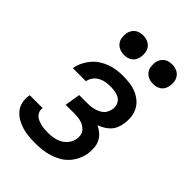

<svg xmlns="http://www.w3.org/2000/svg" viewBox="-218 -833 937 937"><g transform="rotate(45 250.0 -364.5)"><path d="M204 8Q181 8 158 6Q135 4 113 -2.5Q91 -9 72 -20Q53 -31 39 -47.5Q25 -64 19.5 -86.5Q14 -109 18 -132L19 -139H109L108 -136Q106 -124 110.5 -113Q115 -102 123 -95Q131 -88 142 -83.5Q153 -79 164 -76.5Q175 -74 187 -73Q199 -72 212 -72Q230 -72 249.5 -75.5Q269 -79 286.5 -88.5Q304 -98 316.5 -115Q329 -132 332 -151Q334 -164 332 -176.5Q330 -189 322.5 -198.5Q315 -208 304.5 -214.5Q294 -221 282 -224.5Q270 -228 257.5 -229Q245 -230 232 -230H176L189 -310H245Q256 -310 267 -311Q278 -312 289.5 -315Q301 -318 312 -323Q323 -328 332 -336Q341 -344 346 -355Q351 -366 353 -377Q356 -394 350 -409.5Q344 -425 331 -433.5Q318 -442 301.5 -445Q285 -448 268 -448Q252 -448 236 -445.5Q220 -443 204.5 -435Q189 -427 178.5 -413Q168 -399 165 -383V-381H75V-384Q79 -406 89 -426.5Q99 -447 114 -464.5Q129 -482 148.5 -494.5Q168 -507 189 -514.5Q210 -522 231.5 -525Q253 -528 275 -528Q298 -528 321.5 -525Q345 -522 365.5 -513.5Q386 -505 403.5 -490.5Q421 -476 431 -456.5Q441 -437 443.5 -413.5Q446 -390 442 -367Q440 -351 433.5 -335Q427 -319 415 -306Q403 -293 387.5 -284Q372 -275 356 -269Q374 -261 389 -248Q404 -235 412.5 -217.5Q421 -200 422.5 -179.5Q424 -159 421 -138Q417 -115 406.5 -93Q396 -71 379.5 -53Q363 -35 341 -23Q319 -11 296 -4Q273 3 250 5.5Q227 8 204 8ZM405 -603Q389 -603 374.5 -609Q360 -615 350.5 -627Q341 -639 339 -654.5Q337 -670 339 -686Q341 -697 347 -707.5Q353 -718 362.5 -725Q372 -732 383 -734.5Q394 -737 405 -737Q421 -737 435.5 -731Q450 -725 459 -713Q468 -701 470.5 -685.5Q473 -670 470 -654Q468 -643 462.5 -632.5Q457 -622 447 -615Q437 -608 426.5 -605.5Q416 -603 405 -603ZM205 -603Q189 -603 174.5 -609Q160 -615 150.5 -627Q141 -639 139 -654.5Q137 -670 139 -686Q141 -697 147 -707.5Q153 -718 162.5 -725Q172 -732 183 -734.5Q194 -737 205 -737Q221 -737 235.5 -731Q250 -725 259 -713Q268 -701 270.5 -685.5Q273 -670 270 -654Q268 -643 262.5 -632.5Q257 -622 247 -615Q237 -608 226.5 -605.5Q216 -603 205 -603Z"/></g></svg>

Font: Iosevka Term Curly Medium
Style: Italic
Weight: 500
Italic angle: -9°
Designer: Belleve Invis
Foundry: Belleve Invis
Version: Version 32.3.0